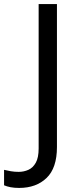

<svg xmlns="http://www.w3.org/2000/svg" viewBox="-98 -785 391 944"><path d="M-4 139Q-28 139 -46 135.5Q-64 132 -78 126V50Q-62 54 -44 57Q-26 60 -6 60Q19 60 41.5 50Q64 40 78 15Q92 -10 92 -55V-765H182V-62Q182 41 131 90Q80 139 -4 139Z"/></svg>

Font: Noto Sans Tamil UI
Style: Regular
Weight: 400
Designer: Jelle Bosma - Monotype Design Team
Foundry: Monotype Imaging Inc.
Version: Version 2.004; ttfautohint (v1.8.4.7-5d5b)